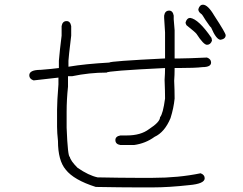

<svg xmlns="http://www.w3.org/2000/svg" viewBox="-20 -690 1040 823"><path d="M705.1 -644.5Q720.7 -644.5 724.6 -623V-607.4Q728.5 -563.5 728.5 -560.5V-439.5H752Q781.7 -439.5 867.2 -443.4Q884.8 -437 884.8 -421.9Q884.8 -402.3 847.7 -402.3Q816.4 -398.4 744.1 -398.4H728.5Q728.5 -367.7 726.6 -343.8Q728.5 -303.2 728.5 -267.6Q724.6 -227.1 710.9 -183.6Q685.5 -123 642.6 -103.5Q604 -75.2 554.7 -68.4H496.1Q474.6 -71.8 474.6 -89.8Q474.6 -105.5 496.1 -109.4H523.4Q583.5 -109.4 619.1 -136.7Q666 -167 666 -187.5Q678.7 -202.1 687.5 -267.6V-269.5Q687.5 -298.3 685.5 -347.7Q687.5 -376.5 687.5 -398.4Q437.5 -386.2 437.5 -378.9Q363.3 -378.9 289.1 -363.3H271.5V-318.4Q265.6 -263.2 265.6 -210.9V-142.6Q270.5 -17.6 279.3 -17.6Q282.2 -1 312.5 29.3Q359.9 62 398.4 70.3Q502.4 72.3 562.5 72.3H634.8Q745.6 72.3 839.8 52.7Q857.4 59.1 857.4 74.2Q857.4 97.7 791 103.5Q702.1 113.3 634.8 113.3H568.4Q504.4 113.3 390.6 111.3Q296.4 81.5 261.7 37.1Q228.5 -2 228.5 -85.9Q224.6 -121.6 224.6 -146.5V-220.7Q224.6 -254.9 230.5 -328.1V-357.4L127 -345.7H123Q105.5 -352.1 105.5 -367.2Q105.5 -390.6 154.3 -390.6Q203.6 -394.5 232.4 -398.4V-429.7Q236.3 -476.1 244.1 -537.1V-578.1Q247.6 -599.6 265.6 -599.6Q281.2 -599.6 285.2 -578.1V-537.1Q273.4 -439.5 273.4 -429.7V-404.3H275.4Q344.2 -416 449.2 -421.9Q449.2 -427.7 687.5 -439.5V-550.8Q683.6 -608.4 683.6 -613.3V-623Q687 -644.5 705.1 -644.5ZM849.6 -669.9Q871.1 -669.9 898.4 -623Q947.3 -548.3 947.3 -539.1Q947.3 -523.4 925.8 -519.5Q907.2 -519.5 884.8 -572.3Q882.3 -572.3 861.3 -603.5Q845.2 -630.9 841.8 -630.9Q830.1 -639.6 830.1 -650.4Q835.9 -669.9 849.6 -669.9ZM794.9 -613.3Q831.1 -608.4 886.7 -527.3L888.7 -515.6Q882.3 -498 867.2 -498Q852.5 -498 822.3 -544.9Q816.9 -552.2 779.3 -582Q775.4 -588.4 775.4 -593.8Q781.2 -613.3 794.9 -613.3Z"/></svg>

Font: CEF Fonts CJK Mono
Style: Regular
Weight: 400
Designer: PartyBoss (派对大魔王)
Version: Release 2.25